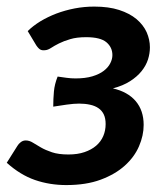

<svg xmlns="http://www.w3.org/2000/svg" viewBox="-35 -540 496 568"><path d="M47 -448 72.5 -405.5C77.2 -398.8 81.3 -394.7 85 -393C88.7 -391.3 93.2 -390.8 98.5 -391.5C103.8 -391.8 109.7 -394.1 116 -398.2C122.3 -402.4 130.2 -406.8 139.5 -411.5C148.8 -416.2 159.9 -420.4 172.8 -424.2C185.6 -428.1 201.3 -430 220 -430C248 -430 267.9 -425 279.8 -415C291.6 -405 297.5 -392.3 297.5 -377C297.5 -369 295.4 -360.9 291.2 -352.8C287.1 -344.6 280.7 -337.2 272 -330.5C263.3 -323.8 252.1 -318.4 238.2 -314.2C224.4 -310.1 207.8 -308 188.5 -308C179.5 -308 170.7 -308.6 162 -309.8C153.3 -310.9 144.5 -312.2 135.5 -313.5C129.5 -298.5 125.8 -283.8 124.5 -269.2C123.2 -254.8 122.5 -239.8 122.5 -224.5C134.8 -226.5 148.1 -228.5 162.2 -230.5C176.4 -232.5 188.7 -233.5 199 -233.5C211 -233.5 221.8 -232.4 231.5 -230.2C241.2 -228.1 249.4 -224.7 256.2 -220C263.1 -215.3 268.3 -209.2 272 -201.5C275.7 -193.8 277.5 -184.3 277.5 -173C277.5 -160.3 275.2 -148.5 270.5 -137.5C265.8 -126.5 258.8 -117 249.5 -109C240.2 -101 228.7 -94.7 215 -90C201.3 -85.3 185.5 -83 167.5 -83C147.8 -83 131.6 -85.2 118.8 -89.5C105.9 -93.8 95 -98.6 86 -103.8C77 -108.9 69.1 -113.7 62.2 -118C55.4 -122.3 48.3 -124.5 41 -124.5C35.7 -124.5 30.8 -122.8 26.5 -119.5C22.2 -116.2 18.8 -112.5 16.5 -108.5L-15 -58.5C11.7 -34.5 39.5 -17.5 68.5 -7.5C97.5 2.5 128.3 7.5 161 7.5C200.3 7.5 234.3 2.2 263 -8.5C291.7 -19.2 315.4 -33 334.2 -50C353.1 -67 367.1 -86.1 376.2 -107.2C385.4 -128.4 390 -149.5 390 -170.5C390 -198.8 382.2 -222.2 366.5 -240.8C350.8 -259.2 328.3 -271.8 299 -278.5C319 -283.8 335.9 -290.9 349.8 -299.8C363.6 -308.6 374.9 -318.5 383.8 -329.5C392.6 -340.5 398.9 -352 402.8 -364C406.6 -376 408.5 -388 408.5 -400C408.5 -415.3 405.2 -430.2 398.8 -444.8C392.2 -459.2 382.2 -472.2 368.8 -483.5C355.2 -494.8 338.2 -503.8 317.5 -510.5C296.8 -517.2 272.3 -520.5 244 -520.5C224 -520.5 204.5 -518.7 185.5 -515C166.5 -511.3 148.5 -506.2 131.5 -499.8C114.5 -493.2 98.8 -485.6 84.2 -476.8C69.8 -467.9 57.3 -458.3 47 -448Z"/></svg>

Font: Lato
Style: Bold Italic
Weight: 700
Italic angle: -7°
Designer: Lukasz Dziedzic
Foundry: tyPoland Lukasz Dziedzic
Version: Version 2.007; 2014-02-27